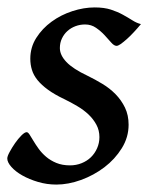

<svg xmlns="http://www.w3.org/2000/svg" viewBox="-24 -477 404 517"><path d="M355.5 -412.1Q346.2 -400.9 336.4 -390.4Q326.7 -379.9 317.6 -371.8Q308.6 -363.8 301.3 -358.6Q293.9 -353.5 290 -353.5Q283.2 -353.5 275.4 -362.5Q267.6 -371.6 257.6 -382.3Q247.6 -393.1 234.6 -402.1Q221.7 -411.1 205.1 -411.1Q191.4 -411.1 179.2 -406.5Q167 -401.9 157.7 -393.6Q148.4 -385.3 142.8 -373.5Q137.2 -361.8 137.2 -347.7Q137.2 -328.6 154.8 -310.1Q172.4 -291.5 211.9 -272.9Q231.9 -263.2 251.7 -251.2Q271.5 -239.3 287.1 -223.4Q302.7 -207.5 312.5 -187.3Q322.3 -167 322.3 -141.1Q322.3 -107.4 304 -77.9Q285.6 -48.3 257.1 -26.6Q228.5 -4.9 194.1 7.6Q159.7 20 127.9 20Q102.1 20 78.4 12.9Q54.7 5.9 36.1 -4.6Q17.6 -15.1 6.6 -27.6Q-4.4 -40 -4.4 -50.3Q-4.4 -56.2 2 -67.9Q8.3 -79.6 16.6 -91.6Q24.9 -103.5 33.7 -112.3Q42.5 -121.1 47.9 -121.1Q51.3 -121.1 55.7 -114.5Q60.1 -107.9 65.9 -97.9Q71.8 -87.9 80.1 -76.4Q88.4 -64.9 100.1 -54.9Q111.8 -44.9 127.7 -38.3Q143.6 -31.7 164.6 -31.7Q181.2 -31.7 195.8 -37.6Q210.4 -43.5 220.9 -53.7Q231.4 -64 237.5 -77.9Q243.7 -91.8 243.7 -107.9Q243.7 -126 235.6 -141.1Q227.5 -156.2 214.4 -168.7Q201.2 -181.2 183.8 -191.4Q166.5 -201.7 148.4 -210.4Q122.6 -222.7 105.2 -235.4Q87.9 -248 77.1 -261.2Q66.4 -274.4 62 -288.8Q57.6 -303.2 57.6 -318.8Q57.6 -349.6 73.7 -375Q89.8 -400.4 115 -418.7Q140.1 -437 170.9 -447Q201.7 -457 231 -457Q256.3 -457 274.4 -451.2Q292.5 -445.3 306.6 -437.5Q320.8 -429.7 332.3 -422.4Q343.8 -415 355.5 -412.1Z"/></svg>

Font: Gentium Book Basic
Style: Italic
Weight: 400
Italic angle: -8°
Designer: J. Victor Gaultney and Annie Olsen
Foundry: SIL International
Version: Version 1.102; 2013; Maintenance release